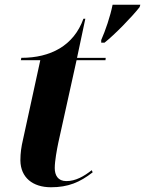

<svg xmlns="http://www.w3.org/2000/svg" viewBox="-20 -780 612 810"><path d="M407 -611V-600H421C464 -634 537 -709 569 -750L572 -760H455C445 -710 425 -652 407 -611ZM195 10C268 10 317 -11 371 -53L367 -62C334 -36 299 -16 260 -16C224 -16 211 -41 211 -71C211 -101 220 -149 226 -178L303 -526H425L426 -536H305L340 -701H332C291 -587 193 -536 70 -536L68 -526H150L77 -191C70 -161 66 -135 66 -103C67 -31 118 10 195 10Z"/></svg>

Font: Noto Serif Display
Style: Bold Italic
Weight: 700
Italic angle: -12°
Designer: Monotype Design Team
Foundry: Monotype Imaging Inc.
Version: Version 2.009